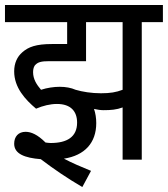

<svg xmlns="http://www.w3.org/2000/svg" viewBox="-20 -642 675 772"><path d="M209 -224C265 -224 290 -194 290 -149C290 -91 249 -67 184 -67C178 -67 170 -68 163 -69C131 -101 105 -112 83 -112C54 -112 37 -93 37 -64C37 -23 80 -7 144 -2C194 36 249 74 311 110L346 45C309 30 269 13 237 -4C321 -17 367 -68 367 -147C367 -167 364 -187 358 -204C371 -201 385 -199 396 -199C426 -199 449 -201 473 -210V0H550V-553H635V-622H0V-553H250V-465H190C124 -465 94 -453 70 -432C49 -414 37 -388 37 -355C37 -290 81 -242 125 -205C153 -217 182 -224 209 -224ZM386 -267C348 -267 311 -273 284 -281C266 -289 244 -293 220 -293C197 -293 169 -289 145 -281C128 -301 113 -323 113 -352C113 -364 116 -376 123 -382C133 -392 146 -396 177 -396H326V-553H473V-281C447 -271 423 -267 386 -267Z"/></svg>

Font: Noto Sans Condensed
Style: Regular
Weight: 400
Width: 3
Designer: Monotype Design Team
Foundry: Monotype Imaging Inc.
Version: Version 2.013